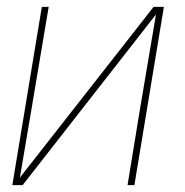

<svg xmlns="http://www.w3.org/2000/svg" viewBox="-20 -540 540 560"><path d="M16 0 102 -520H122L87 -312Q75 -239 62.5 -166.5Q50 -94 38 -22L428 -520H458L372 0H352L386 -208Q398 -281 410.5 -353.5Q423 -426 435 -498L46 0Z"/></svg>

Font: Iosevka Thin Oblique
Style: Regular
Weight: 100
Italic angle: -9°
Monospace: yes
Designer: Belleve Invis
Foundry: Belleve Invis
Version: Version 32.5.0; ttfautohint (v1.8.4)